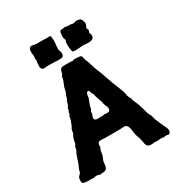

<svg xmlns="http://www.w3.org/2000/svg" viewBox="-222 -1137 1218 1295"><g transform="rotate(-30 387.5 -489.5)"><path d="M450.2 -194.8H330.1Q327.1 -194.8 309.6 -196.3Q292 -197.8 283.2 -192.9Q272.9 -182.6 272.9 -170.9L273.9 -159.2Q272.9 -156.2 268.1 -146.5Q263.2 -136.7 261.2 -119.6Q259.8 -102.5 252 -85.4Q244.1 -68.4 243.2 -62.5Q242.2 -56.6 241.2 -43.5Q238.3 -4.4 215.3 -1Q209 0 201.2 0.5Q193.4 1 187.5 2.4Q181.6 3.9 168.9 0Q156.7 -3.9 151.9 -3.9L128.9 1L111.8 -1Q79.6 0 73.7 -1.5Q67.9 -2.9 60.1 -3.9Q52.2 -4.9 48.8 -7.8Q42 -15.6 43.5 -33.2Q44.9 -50.8 48.8 -55.2Q52.7 -60.1 61 -68.4Q69.3 -76.7 70.3 -83.5Q70.8 -90.8 71.8 -94.2Q92.8 -138.7 100.1 -166.5Q107.4 -193.8 114.7 -205.6Q122.1 -217.8 123.5 -221.7Q125 -225.6 125.5 -232.4Q126 -238.3 127 -242.2Q127.9 -246.1 131.8 -251.5Q135.7 -256.8 137.7 -260.7Q139.6 -264.6 140.6 -275.4Q142.1 -286.1 143.6 -289.6Q145 -293 147.5 -300.8Q149.9 -308.6 151.4 -311.5Q152.8 -314.5 155.8 -319.8Q158.2 -325.2 160.2 -328.1Q162.1 -331.1 162.6 -339.4Q163.6 -356.9 175.8 -375Q175.8 -377 185.1 -397.9Q194.3 -418.9 194.8 -428.2Q195.8 -437 196.8 -439.9Q196.3 -442.9 201.2 -448.7Q206.1 -454.6 206.1 -459V-465.8Q207 -468.8 209.5 -473.6Q213.9 -481.9 213.9 -486.3V-493.2Q214.8 -496.1 220.2 -502.4Q225.6 -508.8 229 -521.5Q231.9 -535.2 233.4 -539.1Q234.9 -543 238.3 -547.4Q244.1 -554.7 244.1 -561Q244.1 -567.4 252 -583.5Q259.8 -599.6 260.7 -609.9Q262.2 -620.1 264.2 -627Q266.1 -633.8 273.9 -651.9Q281.2 -669.9 283.2 -675.8Q285.2 -681.6 285.6 -688.5Q286.1 -696.3 287.6 -699.2Q289.1 -702.1 292.5 -706.1Q295.9 -710 296.9 -711.9Q297.9 -713.9 300.8 -729Q303.7 -744.1 312 -750.5Q320.3 -756.8 332.5 -756.3Q344.7 -755.9 356.4 -756.3Q368.2 -756.8 387.2 -755.9L400.9 -753.9L417 -758.8Q420.9 -759.8 439 -757.8L451.7 -756.8Q476.1 -756.8 476.1 -731L482.9 -710Q483.9 -708 486.3 -703.6Q488.8 -699.2 498 -667.5Q506.8 -635.7 515.6 -617.2Q524.4 -598.6 543.5 -542.5Q562.5 -485.8 578.1 -449.2Q593.3 -413.1 596.2 -403.3Q599.1 -393.6 601.1 -380.9Q603 -368.2 604.5 -363.3Q606 -358.4 611.3 -348.6Q617.2 -338.9 618.2 -335.9Q619.1 -333 620.1 -326.2Q621.6 -316.9 631.3 -297.9Q641.1 -278.8 651.9 -239.3Q662.1 -199.7 666 -190.9Q669.9 -182.1 673.3 -177.7Q680.2 -168.9 681.2 -155.8Q682.1 -142.6 701.7 -99.6Q720.7 -57.1 724.1 -50.8L729 -41Q732.9 -29.3 730.5 -16.6Q728 -3.9 714.8 0Q712.4 1.5 706.1 -1.5Q700.2 -3.9 698.2 -3.9L675.3 -1L655.8 -3.9L627 -1L608.9 -2.9L582 0Q553.7 0 546.4 -19Q544.9 -22.9 543 -27.8Q541 -32.7 541 -41Q534.2 -68.8 533.2 -74.7Q532.2 -80.6 525.9 -96.2Q519 -111.8 516.1 -143.1Q513.7 -173.8 501 -189Q490.7 -199.2 471.7 -196.8Q452.6 -194.8 450.2 -194.8ZM400.9 -510.7Q400.9 -525.9 389.2 -525.9Q381.3 -525.9 379.4 -520.5Q372.1 -503.9 372.1 -496.6V-486.8L350.1 -429.2V-422.4Q350.1 -415.5 345.2 -407.7Q339.8 -399.9 338.9 -396.5Q337.9 -393.1 337.9 -385.7Q337.9 -378.9 336.9 -376Q335.9 -373 332.5 -365.7Q329.1 -358.4 329.1 -355.5V-345.2Q333.5 -329.1 365.2 -332Q376.5 -333 377 -333L393.1 -332L405.8 -335.9L426.8 -333Q440.9 -335 443.8 -335.9Q456.1 -342.8 451.2 -368.2Q449.2 -374.5 445.8 -378.9Q442.9 -383.8 441.9 -387.7Q440.9 -391.6 439.5 -395.5Q438 -399.9 437.5 -403.8Q437 -408.2 436 -412.1Q435.1 -416 433.6 -419.9Q432.1 -423.8 430.7 -429.7Q429.2 -435.5 422.9 -451.7Q416.5 -468.3 414.6 -480.5Q412.1 -492.2 406.2 -500Q400.9 -507.8 400.9 -510.7ZM346.7 -976.1Q359.4 -976.1 359.9 -964.4V-952.1Q363.8 -939.9 359.9 -909.2Q356 -878.9 356.9 -870.1Q357.9 -861.3 362.8 -849.1Q368.2 -836.9 364.3 -824.2Q360.4 -811.5 349.1 -808.1Q347.2 -807.1 317.9 -807.1L242.2 -810.1Q241.2 -810.1 222.2 -808.1Q203.1 -806.2 203.1 -809.1Q194.3 -811.5 190.4 -821.3Q186.5 -831.1 188.5 -837.9Q189.9 -844.7 189.9 -853.5V-867.2Q192.9 -870.1 192.9 -877.9L189.9 -893.1L192.9 -912.1Q192.9 -914.1 191.9 -920.4Q190.9 -926.8 189.9 -935.1Q189 -943.4 189.5 -949.2Q189.9 -955.1 190.9 -962.9Q191.9 -970.7 199.7 -976.6Q208 -982.9 215.8 -981.9Q223.6 -981 237.3 -977.5Q251 -974.1 265.6 -975.6Q280.3 -977.1 306.6 -975.6Q333 -974.1 337.9 -975.1Q342.8 -976.1 346.7 -976.1ZM443.4 -975.1H454.1L470.2 -979L484.9 -975.1Q488.3 -974.1 498 -974.6Q507.8 -975.1 511.7 -974.6Q515.6 -974.1 522 -972.7Q529.3 -971.2 533.2 -970.7Q537.1 -970.2 544.9 -973.6Q552.7 -977.1 556.6 -976.6Q560.5 -976.1 566.4 -975.6Q571.8 -975.1 578.1 -974.1Q584.5 -973.1 589.8 -969.2Q594.7 -964.8 597.7 -957Q600.6 -949.2 602.5 -943.4Q605 -937.5 605 -934.6Q605 -925.8 597.7 -910.6Q590.3 -895.5 595.7 -890.1Q601.1 -884.3 601.1 -880.9L594.2 -865.2Q594.2 -860.4 598.1 -852.1Q602.1 -843.8 601.1 -834.5Q598.1 -807.1 556.6 -807.1L513.2 -810.1L479 -807.1Q477.1 -807.1 456.1 -806.2Q435.1 -805.2 432.1 -812.5Q429.2 -819.3 429.2 -822.8V-828.1Q423.3 -849.1 426.8 -886.2Q431.2 -895 431.2 -899.9Q431.2 -904.8 427.7 -913.6Q423.8 -922.4 424.8 -928.2Q424.8 -964.8 434.1 -973.1Q434.1 -975.1 443.4 -975.1Z"/></g></svg>

Font: AntiqueNobleBold
Style: Bold
Weight: 700
Version: Version 001.000